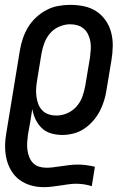

<svg xmlns="http://www.w3.org/2000/svg" viewBox="-20 -548 540 791"><path d="M160 223Q132 223 106.5 215.5Q81 208 60.5 193Q40 178 26.5 155.5Q13 133 7 107.5Q1 82 1 55Q1 28 6 0L62 -341Q66 -365 74 -389Q82 -413 95.5 -435.5Q109 -458 129 -476.5Q149 -495 172 -507Q195 -519 220 -523.5Q245 -528 270 -528Q299 -528 327 -522Q355 -516 377.5 -501Q400 -486 415.5 -463.5Q431 -441 438 -414Q445 -387 444.5 -358Q444 -329 439 -299L419 -179Q416 -157 409 -134Q402 -111 391 -90Q380 -69 363.5 -50Q347 -31 326.5 -17.5Q306 -4 283 2Q260 8 237 8Q213 8 190.5 1.5Q168 -5 152 -20.5Q136 -36 126.5 -56Q117 -76 113 -99Q109 -72 104.5 -45.5Q100 -19 95 8Q93 23 92 39Q91 55 93 70Q95 85 100.5 99Q106 113 116 123.5Q126 134 140.5 138.5Q155 143 171 143Q184 143 197 141.5Q210 140 222 138H223Q243 135 262.5 132.5Q282 130 301 130Q319 130 336.5 132.5Q354 135 371 139L358 219Q343 214 326.5 211.5Q310 209 294 209Q277 209 260.5 211.5Q244 214 227 216.5Q210 219 193.5 221Q177 223 160 223ZM213 -72Q235 -72 257 -81.5Q279 -91 295 -109Q311 -127 319 -149Q327 -171 331 -193L351 -313Q353 -329 354 -345Q355 -361 352.5 -376Q350 -391 343.5 -405Q337 -419 326 -429Q315 -439 300 -443.5Q285 -448 269 -448Q269 -448 269 -448Q269 -448 269 -448Q247 -448 224.5 -438.5Q202 -429 186.5 -411Q171 -393 163 -371.5Q155 -350 151 -328L133 -218Q130 -201 129 -184Q128 -167 130 -151Q132 -135 137.5 -120Q143 -105 154 -93.5Q165 -82 180.5 -77Q196 -72 213 -72Z"/></svg>

Font: Iosevka SS04 Medium
Style: Italic
Weight: 500
Italic angle: -9°
Monospace: yes
Designer: Belleve Invis
Foundry: Belleve Invis
Version: Version 19.0.0; ttfautohint (v1.8.4)